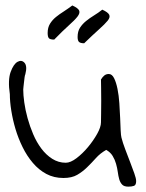

<svg xmlns="http://www.w3.org/2000/svg" viewBox="-20 -699 542 714"><path d="M375 -141.6Q352.5 -128.9 336.4 -110.8Q320.3 -92.8 303.7 -76.7Q287.1 -60.5 267.1 -48.8Q247.1 -37.1 215.8 -37.1Q180.7 -37.1 152.3 -52.2Q124 -67.4 102.1 -93.3Q80.1 -119.1 64 -151.9Q47.9 -184.6 37.6 -219.2Q27.3 -253.9 22 -287.6Q16.6 -321.3 16.6 -348.6Q8.8 -401.4 19.5 -431.2Q30.3 -460.9 45.4 -469.2Q60.5 -477.5 71.3 -465.3Q82 -453.1 74.2 -422.9Q72.3 -418.9 71.3 -410.6Q70.3 -402.3 69.3 -393.6Q68.4 -384.8 67.4 -377Q66.4 -369.1 66.4 -366.2Q66.4 -345.7 70.3 -317.9Q74.2 -290 82.5 -259.8Q90.8 -229.5 103.5 -199.7Q116.2 -169.9 133.8 -146.5Q151.4 -123 174.3 -108.4Q197.3 -93.8 224.6 -93.8Q242.2 -93.8 264.6 -110.8Q287.1 -127.9 307.1 -151.9Q327.1 -175.8 341.3 -201.2Q355.5 -226.6 355.5 -244.1Q355.5 -253.9 356 -276.4Q356.4 -298.8 356.4 -324.2Q356.4 -349.6 356 -372.1Q355.5 -394.5 355.5 -403.3Q361.3 -413.1 368.2 -418.5Q375 -423.8 384.8 -423.8Q396.5 -423.8 404.3 -408.2Q412.1 -392.6 417 -368.2Q421.9 -343.8 423.8 -315.4Q425.8 -287.1 426.8 -260.7Q427.7 -234.4 428.7 -214.4Q429.7 -194.3 431.6 -187.5Q436.5 -168 445.8 -143.6Q455.1 -119.1 463.9 -96.2Q472.7 -73.2 479.5 -54.2Q486.3 -35.2 486.3 -25.4Q486.3 -10.7 478 -7.8Q469.7 -4.9 457 -4.9Q441.4 -4.9 434.1 -12.7Q426.8 -20.5 423.3 -32.7Q419.9 -44.9 418 -59.6Q416 -74.2 411.6 -89.8Q407.2 -105.5 398.9 -119.1Q390.6 -132.8 375 -141.6ZM157.2 -576.2Q157.2 -596.7 166 -610.8Q174.8 -625 188 -635.7Q201.2 -646.5 216.8 -656.2Q233.4 -667 249 -678.7Q270.5 -668.9 274.4 -659.7Q278.3 -650.4 268.1 -637.2Q257.8 -624 235.8 -604.5Q213.9 -585 181.6 -551.8Q167 -551.8 162.1 -556.6Q157.2 -561.5 157.2 -576.2ZM268.6 -561.5Q268.6 -582 277.3 -595.7Q286.1 -609.4 299.8 -620.6Q313.5 -631.8 329.6 -641.6Q345.7 -651.4 360.4 -663.1Q381.8 -653.3 386.2 -644Q390.6 -634.8 380.4 -622.1Q370.1 -609.4 347.7 -589.4Q325.2 -569.3 293 -538.1Q279.3 -538.1 273.9 -543Q268.6 -547.9 268.6 -561.5Z"/></svg>

Font: Indie Flower
Style: Regular
Weight: 400
Designer: Kimberly Geswein
Foundry: Kimberly Geswein
Version: Version 1.001 2010